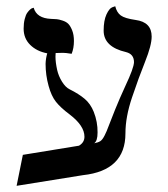

<svg xmlns="http://www.w3.org/2000/svg" viewBox="-20 -581 539 615"><path d="M131.3 -410.2Q97.7 -416.5 76.7 -437.3Q55.7 -458 55.7 -489.3Q55.7 -506.3 59.1 -519.8Q62.5 -533.2 67.1 -539.8Q71.8 -546.4 76.4 -550.5Q81.1 -554.7 84.5 -555.2L87.9 -556.2Q97.2 -522.5 143.6 -520.5Q155.3 -520 161.9 -519.5Q168.5 -519 180.4 -515.1Q192.4 -511.2 199 -504.4Q205.6 -497.6 211.2 -483.6Q216.8 -469.7 216.8 -449.7Q216.8 -426.8 209.5 -408.7Q191.4 -412.1 175.3 -411.6Q168 -411.6 158.2 -411.1Q157.7 -405.8 157.7 -399.4Q157.7 -381.3 163.1 -356.9Q167.5 -337.4 178.7 -319.3Q189.9 -301.3 203.1 -294.9Q232.4 -280.3 251.2 -264.4Q270 -248.5 280.3 -222.7Q293 -190.4 292.5 -156.7Q292.5 -129.4 281.7 -122.1Q294.4 -124.5 301.3 -128.9Q308.1 -133.3 314.9 -146.7Q321.8 -160.2 327.6 -176.3Q333.5 -192.4 348.4 -229.2Q363.3 -266.1 381.8 -306.2Q408.7 -363.3 409.2 -381.8Q409.2 -407.7 383.8 -414.1Q312 -430.7 312 -482.9Q312 -515.1 321 -534.7Q330.1 -554.2 339.4 -557.6L349.1 -561Q354 -541 366.9 -531.5Q379.9 -522 414.1 -517.1Q465.8 -510.3 465.8 -463.9Q465.8 -436 444.8 -383.5Q423.8 -331.1 402.8 -268.6Q381.8 -206.1 381.8 -153.8Q381.8 -34.7 246.1 -20L33.2 14.2L53.2 -85L232.9 -114.3Q250.5 -124.5 250.5 -143.1Q250.5 -178.2 203.1 -214.4Q173.8 -236.3 159.2 -254.9Q144.5 -273.4 135.7 -305.7Q126 -340.3 126 -376.5Q126.5 -393.6 131.3 -410.2Z"/></svg>

Font: Linux Libertine O
Style: Regular
Weight: 400
Designer: Philipp H. Poll
Foundry: Philipp H. Poll
Version: Version 5.3.0